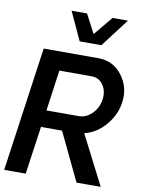

<svg xmlns="http://www.w3.org/2000/svg" viewBox="-105 -1070 835 1140"><g transform="rotate(10 312.5 -500.0)"><path d="M311 -829.1 231.9 -1000H325.2L384.8 -886.2L479 -1000H571.8L441.9 -829.1ZM584 0H438L299.8 -289.1H172.9L131.8 0H2L107.9 -750H438Q527.8 -750 582 -678Q636.2 -606 622.1 -513.2Q610.8 -437 556.9 -375Q502.9 -313 432.1 -296.9ZM382.8 -391.1Q426.8 -391.1 462.4 -426.5Q498 -461.9 504.9 -514.2Q511.7 -564.9 486.3 -601.1Q460.9 -637.2 417 -637.2H222.2L188 -391.1Z"/></g></svg>

Font: Oakes Grotesk
Style: SemiBold Italic
Weight: 600
Designer: Samuel Oakes
Foundry: Samuel Oakes
Version: Version 1.0 | wf-rip DC20170320